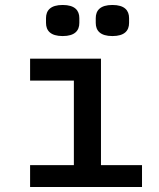

<svg xmlns="http://www.w3.org/2000/svg" viewBox="-20 -752 640 772"><path d="M101 0H551V-88H386V-516H101V-428H277V-88H101ZM232 -607C281 -607 299 -629 299 -660V-679C299 -710 281 -732 232 -732C183 -732 165 -710 165 -679V-660C165 -629 183 -607 232 -607ZM432 -607C481 -607 499 -629 499 -660V-679C499 -710 481 -732 432 -732C383 -732 365 -710 365 -679V-660C365 -629 383 -607 432 -607Z"/></svg>

Font: IBM Mono Medium
Style: Regular
Weight: 500
Monospace: yes
Designer: Mike Abbink, Paul van der Laan, Pieter van Rosmalen
Foundry: Bold Monday
Version: Version 2.3